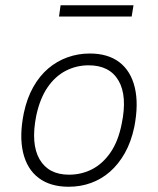

<svg xmlns="http://www.w3.org/2000/svg" viewBox="-20 -704 602 732"><path d="M242 8Q172 8 127.5 -25.5Q83 -59 68 -122.5Q53 -186 71 -274Q83 -330 107 -372.5Q131 -415 164 -443Q197 -471 237.5 -485.5Q278 -500 322 -500Q392 -500 435.5 -466.5Q479 -433 494 -370Q509 -307 492 -220Q480 -163 456 -120.5Q432 -78 399.5 -49.5Q367 -21 327 -6.5Q287 8 242 8ZM243 -38Q291 -38 331.5 -59Q372 -80 401.5 -123Q431 -166 444 -232Q466 -338 432 -396.5Q398 -455 318 -455Q271 -455 230.5 -434Q190 -413 161 -370.5Q132 -328 118 -262Q97 -155 131 -96.5Q165 -38 243 -38ZM205 -641 211 -684H489L482 -641Z"/></svg>

Font: Nunito Sans 7pt SemiCondensed ExtraLight
Style: Italic
Weight: 250
Width: 4
Italic angle: -9°
Designer: Vernon Adams
Foundry: Vernon Adams
Version: Version 3.101;gftools[0.9.27]